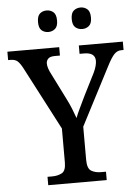

<svg xmlns="http://www.w3.org/2000/svg" viewBox="-63 -957 726 1004"><g transform="rotate(-5 300.0 -455.5)"><path d="M149 0V-44H174Q203 -44 224.5 -55.5Q246 -67 246 -111V-289L75 -617Q60 -646 47 -658Q34 -670 9 -670H-3V-714H269V-670H243Q217 -670 207 -659.5Q197 -649 197 -635Q197 -622 202 -607.5Q207 -593 213 -582L281 -446Q297 -415 308 -387.5Q319 -360 327 -337Q335 -359 349.5 -388.5Q364 -418 379 -450L437 -565Q446 -584 450 -599.5Q454 -615 454 -626Q454 -670 396 -670H372V-714H603V-670H591Q570 -670 554 -653.5Q538 -637 515 -592L358 -289V-115Q358 -69 379 -56.5Q400 -44 429 -44H456V0ZM398 -798Q377 -798 362 -810.5Q347 -823 347 -854Q347 -886 362 -898.5Q377 -911 398 -911Q418 -911 433 -898.5Q448 -886 448 -854Q448 -823 433 -810.5Q418 -798 398 -798ZM220 -798Q199 -798 184.5 -810.5Q170 -823 170 -854Q170 -886 184.5 -898.5Q199 -911 220 -911Q240 -911 255 -898.5Q270 -886 270 -854Q270 -823 255 -810.5Q240 -798 220 -798Z"/></g></svg>

Font: Noto Serif Bengali SemiCondensed Medium
Style: Regular
Weight: 500
Width: 4
Designer: Juan Bruce, Universal Thirst, Indian Type Foundry and the Monotype Design Team.
Foundry: Monotype Imaging Inc.
Version: Version 2.003; ttfautohint (v1.8.4.7-5d5b)